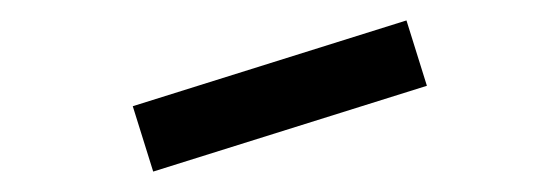

<svg xmlns="http://www.w3.org/2000/svg" viewBox="-20 -896 548 188"><path d="M130 -728 110 -792 378 -876 398 -812Z"/></svg>

Font: Zaghawa Beria
Style: Regular
Weight: 400
Designer: Anonymous
Foundry: Designed by a volunteer who chooses to remain anonymous, in cooperation with SIL International and the Mission Protestan
Version: Version 1.001